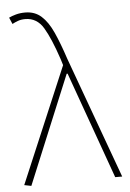

<svg xmlns="http://www.w3.org/2000/svg" viewBox="-53 -774 554 820"><g transform="rotate(-5 224.0 -364.0)"><path d="M48 6 18 0 228 -496 220 -522Q190 -612 162 -659Q134 -706 84 -706Q66 -706 52.5 -701Q39 -696 28 -690L16 -718Q28 -724 46 -729Q64 -734 86 -734Q127 -734 155 -709Q183 -684 204.5 -636.5Q226 -589 248 -522L438 0H408L244 -458H240Z"/></g></svg>

Font: Source Sans 3 VF
Style: Regular
Weight: 200
Designer: Paul D. Hunt
Foundry: Adobe
Version: Version 3.046;hotconv 1.0.118;makeotfexe 2.5.65603